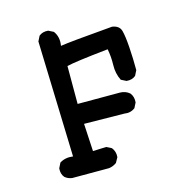

<svg xmlns="http://www.w3.org/2000/svg" viewBox="-87 -497 674 708"><g transform="rotate(-15 250.0 -143.0)"><path d="M103.5 130.9Q87.9 128.9 76.2 119.1Q64.5 105.5 66.4 84L76.2 64.5Q97.7 50.8 127 54.7L113.3 -387.7L123 -407.2Q136.7 -418.9 158.2 -417L177.7 -407.2Q195.3 -383.8 189.5 -350.6Q224.6 -356.4 389.6 -370.1Q417 -366.2 422.9 -344.7Q428.7 -323.2 431.6 -280.3Q434.6 -237.3 434.6 -192.4L424.8 -172.9Q411.1 -161.1 389.6 -163.1L370.1 -172.9Q356.4 -200.2 357.4 -232.4Q358.4 -264.6 352.5 -293.9Q222.7 -280.3 193.4 -272.5V-127.9H354.5Q376 -127.9 391.6 -114.3Q403.3 -99.6 401.4 -78.1L391.6 -58.6Q374 -44.9 350.6 -48.8L197.3 -50.8L203.1 54.7L253.9 52.7L273.4 62.5Q286.1 78.1 284.2 99.6L273.4 119.1Q259.8 128.9 244.1 130.9Z"/></g></svg>

Font: JasonHandwriting4
Style: Regular
Weight: 400
Version: Version 1.01.21